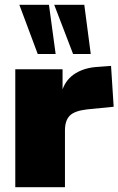

<svg xmlns="http://www.w3.org/2000/svg" viewBox="-20 -784 496 804"><path d="M456 -337 345 -326Q292 -320 272 -299.5Q252 -279 252 -238V0H44V-494H242V-410Q258 -454 297 -477.5Q336 -501 390 -504L445 -508ZM61 -764H185L213 -558H138ZM207 -764H333L360 -558H286Z"/></svg>

Font: Nunito Sans Heavy
Style: Regular
Weight: 400
Designer: Vernon Adams
Foundry: Vernon Adams
Version: Version 2.500